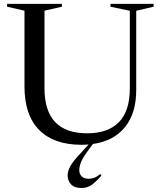

<svg xmlns="http://www.w3.org/2000/svg" viewBox="-20 -735 829 988"><path d="M440 30.5Q407 74.5 397.5 98.2Q388 122 388 140.5Q388 160.5 400.8 172.8Q413.5 185 436.5 185Q449 185 463 180.5Q477 176 496.5 160.5L502 168.5Q468.5 206.5 447 219.5Q425.5 232.5 400 232.5Q362.5 232.5 345.2 213.2Q328 194 328 167.5Q328 146.5 341.5 120.8Q355 95 399.5 48.5L436 8.5Q418 10 398.5 10Q257.5 10 181.8 -66Q106 -142 106 -290V-680L16.5 -700.5V-715H298.5V-700.5L209 -680V-280Q209 -49 429 -49Q535 -49 591.5 -106Q648 -163 648 -280V-679.5L548.5 -700.5V-715H770.5V-700.5L681 -679.5V-271.5Q681 -152.5 623.2 -81Q565.5 -9.5 458 6Z"/></svg>

Font: Newsreader 72pt
Style: Regular
Weight: 400
Designer: Hugues Gentile
Foundry: Production Type
Version: Version 1.003; ttfautohint (v1.8.3)